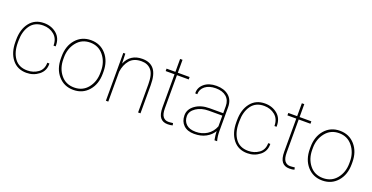

<svg xmlns="http://www.w3.org/2000/svg" viewBox="-27 -1326 3858 1992"><g transform="rotate(20 1901.5 -330.5)"><path d="M263.2 -16.1Q330.1 -16.1 381.3 -52.7Q432.6 -89.4 432.6 -162.6H455.1L456.1 -159.7Q458 -82 399.2 -35.9Q340.3 10.3 263.2 10.3Q162.1 10.3 104.7 -62.5Q47.4 -135.3 47.4 -253.9V-274.4Q47.4 -392.6 104.5 -465.3Q161.6 -538.1 262.2 -538.1Q344.2 -538.1 401.1 -490Q458 -441.9 456.1 -354.5L455.1 -351.6H432.6Q432.6 -429.2 382.8 -470.5Q333 -511.7 262.2 -511.7Q169.4 -511.7 121.6 -445.3Q73.7 -378.9 73.7 -274.4V-253.9Q73.7 -148.4 121.6 -82.3Q169.4 -16.1 263.2 -16.1Z M576.2 -253.9Q576.2 -154.3 631.6 -85.2Q687 -16.1 780.8 -16.1Q874.5 -16.1 930.2 -85.4Q985.8 -154.8 985.8 -253.9V-274.4Q985.8 -371.6 929.7 -441.7Q873.5 -511.7 780.8 -511.7Q688 -511.7 632.1 -441.7Q576.2 -371.6 576.2 -274.4ZM549.8 -274.4Q549.8 -390.6 614 -464.4Q678.2 -538.1 780.8 -538.1Q883.3 -538.1 947.8 -464.4Q1012.2 -390.6 1012.2 -274.4V-253.9Q1012.2 -137.2 948 -63.5Q883.8 10.3 781.2 10.3Q678.7 10.3 614.3 -63.5Q549.8 -137.2 549.8 -253.9Z M1347.7 -538.1Q1434.1 -538.1 1477.3 -483.6Q1520.5 -429.2 1520.5 -311V0H1494.1V-312Q1494.1 -421.9 1454.8 -466.8Q1415.5 -511.7 1348.1 -511.7Q1262.7 -511.7 1219.2 -460.7Q1175.8 -409.7 1165 -330.1V0H1138.7V-528.3H1161.1L1164.6 -419.4Q1214.8 -538.1 1347.7 -538.1Z M1822.3 10.3Q1769 10.3 1741.5 -24.4Q1713.9 -59.1 1713.9 -136.2V-501.5H1616.2V-528.3H1713.9V-670.9H1740.7V-528.3H1870.6V-501.5H1740.7V-136.2Q1740.7 -71.3 1762.7 -43.7Q1784.7 -16.1 1820.8 -16.1Q1839.8 -16.1 1872.6 -20.5L1877.4 3.4Q1856 10.3 1822.3 10.3Z M2326.7 -149.4V-268.1H2177.2Q2095.2 -268.1 2038.8 -230.2Q1982.4 -192.4 1982.4 -137.7Q1982.4 -83 2018.1 -49.3Q2053.7 -15.6 2123 -15.6Q2192.4 -15.6 2246.8 -50.3Q2301.3 -85 2326.7 -149.4ZM2326.7 -89.4V-97.7Q2299.3 -49.8 2244.9 -19.8Q2190.4 10.3 2115.2 10.3Q2040 10.3 1998 -30Q1956.1 -70.3 1956.1 -137.7Q1956.1 -205.1 2018.8 -250Q2081.5 -294.9 2175.8 -294.9H2326.7V-372.1Q2326.7 -438 2284.4 -474.9Q2242.2 -511.7 2168 -511.7Q2093.8 -511.7 2050 -477.1Q2006.3 -442.4 2006.3 -387.7L1984.4 -388.7L1983.4 -391.1Q1980.5 -452.6 2031.2 -495.4Q2082 -538.1 2166 -538.1Q2250 -538.1 2301.5 -495.1Q2353 -452.1 2353 -371.1V-106.4Q2353 -48.3 2366.7 0H2337.4Q2326.7 -58.6 2326.7 -89.4Z M2702.1 -16.1Q2769 -16.1 2820.3 -52.7Q2871.6 -89.4 2871.6 -162.6H2894L2895 -159.7Q2897 -82 2838.1 -35.9Q2779.3 10.3 2702.1 10.3Q2601.1 10.3 2543.7 -62.5Q2486.3 -135.3 2486.3 -253.9V-274.4Q2486.3 -392.6 2543.5 -465.3Q2600.6 -538.1 2701.2 -538.1Q2783.2 -538.1 2840.1 -490Q2897 -441.9 2895 -354.5L2894 -351.6H2871.6Q2871.6 -429.2 2821.8 -470.5Q2772 -511.7 2701.2 -511.7Q2608.4 -511.7 2560.5 -445.3Q2512.7 -378.9 2512.7 -274.4V-253.9Q2512.7 -148.4 2560.5 -82.3Q2608.4 -16.1 2702.1 -16.1Z M3166.5 10.3Q3113.3 10.3 3085.7 -24.4Q3058.1 -59.1 3058.1 -136.2V-501.5H2960.4V-528.3H3058.1V-670.9H3085V-528.3H3214.8V-501.5H3085V-136.2Q3085 -71.3 3106.9 -43.7Q3128.9 -16.1 3165 -16.1Q3184.1 -16.1 3216.8 -20.5L3221.7 3.4Q3200.2 10.3 3166.5 10.3Z M3324.2 -253.9Q3324.2 -154.3 3379.6 -85.2Q3435.1 -16.1 3528.8 -16.1Q3622.6 -16.1 3678.2 -85.4Q3733.9 -154.8 3733.9 -253.9V-274.4Q3733.9 -371.6 3677.7 -441.7Q3621.6 -511.7 3528.8 -511.7Q3436 -511.7 3380.1 -441.7Q3324.2 -371.6 3324.2 -274.4ZM3297.9 -274.4Q3297.9 -390.6 3362.1 -464.4Q3426.3 -538.1 3528.8 -538.1Q3631.3 -538.1 3695.8 -464.4Q3760.3 -390.6 3760.3 -274.4V-253.9Q3760.3 -137.2 3696 -63.5Q3631.8 10.3 3529.3 10.3Q3426.8 10.3 3362.3 -63.5Q3297.9 -137.2 3297.9 -253.9Z"/></g></svg>

Font: Roboto-Thin
Style: Regular
Weight: 250
Designer: Google
Version: Version 1.100141; 2013; ttfautohint (v0.94.14-c901) -l 8 -r 